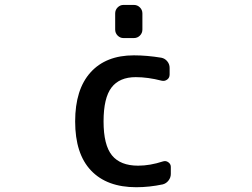

<svg xmlns="http://www.w3.org/2000/svg" viewBox="-20 -784 1040 792"><path d="M489.3 -627Q475.6 -627 465.3 -637.2Q455.1 -647.5 455.1 -662.1V-728.5Q455.1 -743.2 465.3 -753.4Q475.6 -763.7 489.3 -763.7H532.2Q546.9 -763.7 557.1 -753.4Q567.4 -743.2 567.4 -728.5V-662.1Q567.4 -647.5 557.1 -637.2Q546.9 -627 532.2 -627ZM532.2 -555.7Q585.9 -555.7 645.5 -545.9Q660.2 -543 669.9 -531.2Q679.7 -519.5 679.7 -503.9V-476.6Q679.7 -462.9 669.4 -455.6Q659.2 -448.2 646.5 -451.2Q589.8 -465.8 540 -465.8Q472.7 -465.8 439.9 -422.9Q407.2 -379.9 407.2 -283.2Q407.2 -185.5 441.9 -143.1Q476.6 -100.6 549.8 -100.6Q598.6 -100.6 652.3 -118.2Q664.1 -122.1 674.3 -114.7Q684.6 -107.4 684.6 -95.7V-66.4Q684.6 -51.8 675.3 -39.6Q666 -27.3 651.4 -23.4Q595.7 -11.7 542 -11.7Q420.9 -11.7 355.5 -80.6Q290 -149.4 290 -283.2Q290 -415 353.5 -485.4Q417 -555.7 532.2 -555.7Z"/></svg>

Font: Gen Jyuu Gothic L Monospace Medium
Style: Regular
Weight: 500
Designer: [Source Han Sans]
Ryoko NISHIZUKA  (kana & ideographs); Paul D. Hunt (Latin, Greek & Cyrillic); Wenlong ZHANG  (bopomofo
Version: Version 1.002.20150607